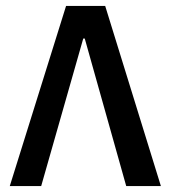

<svg xmlns="http://www.w3.org/2000/svg" viewBox="-20 -628 577 648"><path d="M203 -608H335L523 0H406L266 -498H261L119 0H13Z"/></svg>

Font: IBM Plex Sans Arabic Medium
Style: Regular
Weight: 500
Designer: Mike Abbink, Paul van der Laan, Pieter van Rosmalen, Wael Morcos, Khajak Apelian
Foundry: Bold Monday
Version: Version 1.1